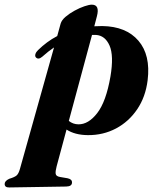

<svg xmlns="http://www.w3.org/2000/svg" viewBox="-110 -584 696 844"><path d="M75.5 -334.5Q58.5 -320 47.5 -332Q43 -337.5 45.8 -346.5Q48.5 -355.5 57.5 -364Q76 -382 96.8 -397.5Q117.5 -413 141.5 -425.5L156.5 -480Q161 -495.5 178.2 -510.2Q195.5 -525 218 -537.2Q240.5 -549.5 261.2 -556.5Q282 -563.5 293.5 -563.5Q329.5 -563.5 316 -512.5L304.5 -468.5Q321.5 -469.5 339.5 -469.5Q444.5 -468 498.5 -405Q552.5 -342 539 -231.5Q530 -158 493 -103.5Q456 -49 399.8 -19.2Q343.5 10.5 276.5 10Q219 9.5 182.5 -14.5L139 147Q133 169.5 134.8 180.2Q136.5 191 154 194L186.5 199.5Q206.5 203.5 206.5 217.5Q207 235.5 181 236L-69.5 240Q-89.5 240.5 -89.5 224.5Q-89.5 211.5 -69.5 202Q-44.5 194.5 -36.2 186.5Q-28 178.5 -22.5 159L127.5 -375.5Q101 -357.5 75.5 -334.5ZM234 -37.5Q278.5 -36.5 317.5 -87Q356.5 -137.5 375.5 -247.5Q391 -339.5 371.5 -383.8Q352 -428 311.5 -430.5Q303 -431 294.5 -430.5L192.5 -52.5Q210.5 -38 234 -37.5Z"/></svg>

Font: Fraunces 72pt S000
Style: Bold Italic
Weight: 700
Italic angle: -16°
Version: Version 1.000; ttfautohint (v1.8.3)